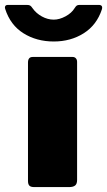

<svg xmlns="http://www.w3.org/2000/svg" viewBox="-73 -762 436 782"><path d="M241 -29Q241 -13 233 -6.5Q225 0 208 0H67Q52 0 46.5 -6Q41 -12 41 -25V-507Q41 -530 60 -530H223Q231 -530 236 -524.5Q241 -519 241 -510ZM342 -724Q321 -660 268 -626.5Q215 -593 146 -593Q76 -593 22.5 -626.5Q-31 -660 -52 -726L-53 -731Q-53 -742 -41 -742H36Q45 -742 49.5 -739.5Q54 -737 60 -728Q74 -708 97.5 -695Q121 -682 146 -682Q169 -682 194 -695.5Q219 -709 231 -729Q236 -737 240 -739.5Q244 -742 251 -742H329Q347 -742 342 -724Z"/></svg>

Font: Libre Franklin Black
Style: Regular
Weight: 900
Designer: Pablo Impallari, Rodrigo Fuenzalida
Foundry: Impallari Type
Version: Version 1.002; ttfautohint (v1.5)